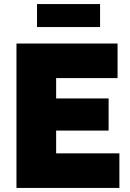

<svg xmlns="http://www.w3.org/2000/svg" viewBox="-20 -924 637 944"><path d="M567 -170V0H61V-710H558V-540H256V-440H514V-282H256V-170ZM162 -791V-904H472V-791Z"/></svg>

Font: Raleway
Style: Heavy
Weight: 900
Designer: Matt McInerney, Pablo Impallari, Rodrigo Fuenzalida
Foundry: Matt McInerney, Pablo Impallari, Rodrigo Fuenzalida
Version: Version 2.001; ttfautohint (v0.8) -G 200 -r 50